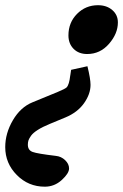

<svg xmlns="http://www.w3.org/2000/svg" viewBox="-122 -451 468 730"><path d="M209.5 -245.6Q177.2 -245.6 157.7 -265.4Q138.2 -285.2 138.2 -316.4Q138.2 -365.2 170.9 -398.2Q203.6 -431.2 250.5 -431.2Q283.7 -431.2 304.9 -412.8Q326.2 -394.5 326.2 -365.7Q326.2 -323.2 292.5 -284.4Q258.8 -245.6 209.5 -245.6ZM48.3 258.8Q-14.2 258.8 -58.1 214.4Q-102.1 169.9 -102.1 108.4Q-102.1 55.7 -73 6.1Q-43.9 -43.5 1.5 -62L96.7 -101.1Q125 -112.8 131.3 -118.7Q141.1 -128.9 145 -163.6Q145.5 -164.6 145.5 -166Q146.5 -176.3 148.4 -185.5L210.4 -199.2Q222.2 -151.4 222.2 -128.4Q222.2 -93.3 197.3 -58.3Q172.4 -23.4 126.5 -4.4L66.4 20.5Q39.1 31.7 21.5 43Q3.9 54.2 -3.7 64.7Q-11.2 75.2 -13.7 82.5Q-16.1 89.8 -16.1 99.1Q-16.1 120.1 2 126.7Q20 133.3 89.8 141.6Q110.8 143.6 125.7 158Q140.6 172.4 140.6 189.5Q140.6 208 112.8 233.4Q85 258.8 48.3 258.8Z"/></svg>

Font: Elstob Grade
Style: Italic
Weight: 400
Italic angle: -20°
Designer: Peter S. Baker
Version: Version 1.015